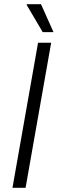

<svg xmlns="http://www.w3.org/2000/svg" viewBox="-20 -888 273 908"><path d="M39 0 160 -686H222L101 0ZM182 -736 106 -865 107 -868H174L233 -736Z"/></svg>

Font: Archivo SemiCondensed ExtraLight
Style: Italic
Weight: 250
Width: 4
Italic angle: -10°
Designer: Hector Gatti
Foundry: Omnibus-Type
Version: Version 2.001